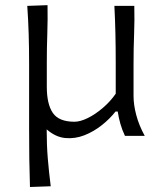

<svg xmlns="http://www.w3.org/2000/svg" viewBox="-20 -540 636 763"><path d="M99.1 203.1Q97.2 145.5 96.4 90.3Q95.7 35.2 95.7 -28.8V-282.7Q95.7 -349.6 94 -404.3Q92.3 -459 88.4 -516.6L168.9 -519.5Q169.9 -461.9 168 -406.7Q166 -351.6 166 -289.6V-194.8Q166 -126.5 189.9 -91.3Q213.9 -56.2 275.9 -56.2Q298.8 -56.2 328.6 -70.8Q358.4 -85.4 388.2 -110.8Q418 -136.2 439.9 -167.5V-289.6Q439.9 -351.6 438.7 -405.3Q437.5 -459 434.6 -516.6H513.7Q515.1 -459.5 512.9 -404.1Q510.7 -348.6 510.7 -282.7V-158.2Q510.7 -123.5 521.5 -82.8Q532.2 -42 555.2 0H476.6Q465.3 -23.9 458.5 -47.6Q451.7 -71.3 447.8 -96.7H439Q417 -68.4 384.8 -42.7Q352.5 -17.1 315.2 -2.4Q277.8 12.2 239.3 8.5Q200.7 4.9 165.5 -25.9Q165.5 36.1 169.9 89.4Q174.3 142.6 181.6 200.2Z"/></svg>

Font: Pinar-DS1-FD Regular
Style: Regular
Weight: 400
Designer: Amin Abedi
Version: Version 3.000